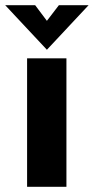

<svg xmlns="http://www.w3.org/2000/svg" viewBox="-51 -717 360 737"><path d="M53 -493H204V0H53ZM-31 -697H84L129 -637L175 -697H289L129 -526Z"/></svg>

Font: Hanken Grotesk Black
Style: Regular
Weight: 900
Designer: Alfredo Marco Pradil
Foundry: Hanken Design Co.
Version: Version 3.014